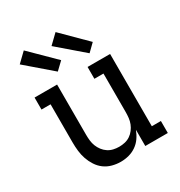

<svg xmlns="http://www.w3.org/2000/svg" viewBox="-181 -892 962 1026"><g transform="rotate(-30 300.0 -379.5)"><path d="M267 8Q241 8 215 1Q189 -6 168 -21.5Q147 -37 132.5 -59.5Q118 -82 109.5 -106.5Q101 -131 98 -157.5Q95 -184 95 -210V-446H39V-520H178V-210Q178 -192 180 -174Q182 -156 188.5 -139.5Q195 -123 206 -108.5Q217 -94 232 -84Q247 -74 264.5 -70Q282 -66 300 -66Q318 -66 335.5 -70Q353 -74 368 -84Q383 -94 394 -108.5Q405 -123 411.5 -139.5Q418 -156 420 -174Q422 -192 422 -210V-447H366V-520H505V-74H561V0H422V-100Q413 -76 398.5 -55Q384 -34 363 -19.5Q342 -5 317.5 1.5Q293 8 267 8ZM412 -578 255 -713 311 -767 457 -622ZM216 -578 59 -713 115 -767 262 -622Z"/></g></svg>

Font: Iosevka HT Extended
Style: Regular
Weight: 400
Width: 7
Monospace: yes
Designer: Belleve Invis
Foundry: Belleve Invis
Version: Version 32.3.0; ttfautohint (v1.8.4)